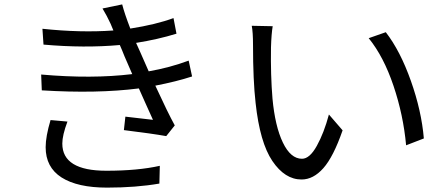

<svg xmlns="http://www.w3.org/2000/svg" viewBox="-20 -816 2040 877"><path d="M210.9 -267.6 288.1 -260.7Q264.6 -198.2 264.6 -160.2Q264.6 -36.1 465.8 -36.1Q609.4 -36.1 710 -58.6L708 22.5Q601.6 41 468.8 41Q334 41 261.2 -5.4Q188.5 -51.8 188.5 -143.6Q188.5 -192.4 210.9 -267.6ZM841.8 -539.1 857.4 -466.8Q786.1 -443.4 689.5 -424.8Q746.1 -301.8 778.3 -243.2L739.3 -194.3Q672.9 -206.1 545.9 -221.7L552.7 -283.2Q651.4 -271.5 678.7 -268.6Q668 -291 645 -343.3Q622.1 -395.5 614.3 -412.1Q422.9 -387.7 170.9 -403.3L168 -475.6Q399.4 -455.1 584 -477.5L548.8 -558.6Q544.9 -568.4 537.6 -586.4Q530.3 -604.5 527.3 -610.4Q365.2 -595.7 178.7 -612.3L173.8 -684.6Q347.7 -666 498 -676.8Q495.1 -682.6 491.2 -692.9Q487.3 -703.1 485.4 -707Q468.8 -743.2 448.2 -777.3L538.1 -795.9Q548.8 -753.9 575.2 -685.5Q693.4 -704.1 772.5 -733.4L786.1 -662.1Q700.2 -635.7 601.6 -620.1L620.1 -579.1Q623 -571.3 659.2 -490.2Q754.9 -506.8 841.8 -539.1Z M1129.9 -698.2 1225.6 -696.3Q1219.7 -662.1 1217.8 -599.6Q1215.8 -471.7 1224.6 -366.2Q1236.3 -239.3 1272 -165Q1307.6 -90.8 1359.4 -90.8Q1394.5 -90.8 1427.2 -149.9Q1460 -209 1482.4 -293L1544.9 -220.7Q1502.9 -99.6 1457 -47.9Q1411.1 3.9 1357.4 3.9Q1281.2 3.9 1224.1 -80.6Q1167 -165 1147.5 -345.7Q1135.7 -449.2 1135.7 -610.4Q1135.7 -668.9 1129.9 -698.2ZM1664.1 -641.6 1742.2 -668.9Q1808.6 -583 1856.9 -446.3Q1905.3 -309.6 1916 -183.6L1835 -152.3Q1822.3 -291 1777.3 -424.3Q1732.4 -557.6 1664.1 -641.6Z"/></svg>

Font: Gen Shin Gothic Monospace Regular
Style: Regular
Weight: 400
Designer: [Source Han Sans]
Ryoko NISHIZUKA  (kana & ideographs); Paul D. Hunt (Latin, Greek & Cyrillic); Wenlong ZHANG  (bopomofo
Version: Version 1.002.20150607